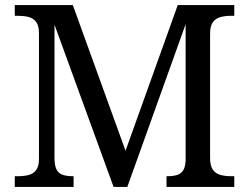

<svg xmlns="http://www.w3.org/2000/svg" viewBox="-20 -734 978 754"><path d="M38 0V-42H51Q73 -42 91.5 -46.5Q110 -51 121.5 -65.5Q133 -80 133 -109V-604Q133 -634 121.5 -648.5Q110 -663 91.5 -667.5Q73 -672 51 -672H38V-714H266L473 -142L678 -714H900V-672H887Q865 -672 846 -667Q827 -662 816 -647Q805 -632 805 -600V-114Q805 -83 816 -67.5Q827 -52 846 -47Q865 -42 887 -42H900V0H634V-42H637Q659 -42 674.5 -46.5Q690 -51 699 -64.5Q708 -78 709 -105V-639L480 0H426L194 -637V-114Q194 -83 202.5 -67.5Q211 -52 227.5 -47Q244 -42 266 -42H269V0Z"/></svg>

Font: Noto Serif Tibetan
Style: Regular
Weight: 400
Designer: Monotype Design Team
Foundry: Monotype Imaging Inc.
Version: Version 2.103